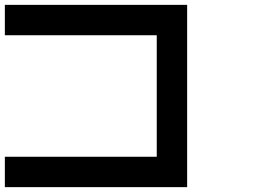

<svg xmlns="http://www.w3.org/2000/svg" viewBox="-20 -770 1040 790"><path d="M0 0V-125H625V-625H0V-750H750V0Z"/></svg>

Font: Galmuri7 Regular
Style: Regular
Weight: 400
Designer: Lee Minseo (quiple)
Version: Version 2.399;hotconv 1.1.1;makeotfexe 2.6.0 DEVELOPMENT